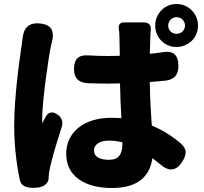

<svg xmlns="http://www.w3.org/2000/svg" viewBox="-20 -880 1020 960"><path d="M209 -486C219 -561 230 -631 236 -656C236 -657 237 -658 237 -660C255 -723 241 -758 176 -763C120 -767 97 -738 92 -682C91 -674 90 -666 89 -659C84 -622 74 -559 66 -484C58 -411 51 -327 51 -252C51 -143 65 -45 80 23C90 59 129 61 167 58C195 56 224 38 223 10C223 10 223 9 223 9C223 -1 226 -24 229 -37C239 -86 263 -166 288 -243C296 -266 291 -289 272 -304C244 -326 220 -322 205 -290C200 -282 196 -273 192 -263C191 -267 191 -282 191 -285C191 -331 199 -411 209 -486ZM893 -723C885 -715 874 -711 862 -711C839 -711 821 -728 821 -752C821 -775 839 -794 862 -794C874 -794 885 -790 893 -782C900 -774 905 -765 905 -752C905 -740 900 -730 893 -723ZM939 -676C958 -695 970 -722 970 -752C970 -782 958 -809 939 -828C919 -848 893 -860 862 -860C803 -860 756 -812 756 -752C756 -692 803 -645 862 -645C892 -645 919 -657 939 -676ZM471 -164C484 -173 503 -177 525 -177C548 -177 569 -174 592 -168V-161C592 -134 587 -114 576 -101C566 -88 550 -81 525 -81C484 -81 450 -93 450 -128C450 -144 458 -156 471 -164ZM373 -242C334 -211 311 -166 311 -111C311 0 402 60 540 60C668 60 729 3 742 -89C755 -79 769 -69 783 -57C824 -21 862 -25 891 -71C914 -108 916 -134 884 -163C846 -195 798 -228 739 -252C735 -310 730 -380 729 -470C756 -472 783 -474 809 -477C852 -483 872 -506 872 -550C872 -605 847 -628 793 -619C772 -616 751 -613 729 -611L732 -703C732 -711 733 -721 734 -730C737 -753 724 -768 700 -768H654H599C581 -768 571 -756 574 -737C576 -723 577 -709 577 -701L579 -601L523 -600C490 -600 456 -601 423 -603C373 -607 350 -585 350 -535C350 -490 372 -467 417 -464C453 -463 488 -462 524 -462L580 -463C581 -401 584 -341 587 -289C570 -290 555 -291 537 -291C469 -291 413 -274 373 -242Z"/></svg>

Font: GenSenRounded2 TW H
Style: Regular
Weight: 900
Version: Version 2.100;PS 2.1;hotconv 16.6.51;makeotf.lib2.5.65220 DE